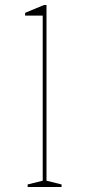

<svg xmlns="http://www.w3.org/2000/svg" viewBox="-20 -744 345 764"><path d="M90 0V-10L150 -25V-682H80V-693L155 -724H165V-25L225 -10V0Z"/></svg>

Font: Kalnia Thin
Style: Regular
Weight: 100
Version: Version 1.105